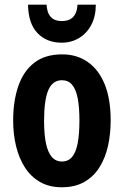

<svg xmlns="http://www.w3.org/2000/svg" viewBox="-20 -789 528 819"><path d="M452.1 -274.9Q452.1 -217.8 440.7 -166.5Q429.2 -115.2 404.5 -75.7Q379.9 -36.1 340.1 -13.2Q300.3 9.8 243.2 9.8Q189.9 9.8 150.9 -12.7Q111.8 -35.2 86.4 -74.5Q61 -113.8 48.6 -165.3Q36.1 -216.8 36.1 -274.9Q36.1 -357.4 57.9 -421.1Q79.6 -484.9 125.7 -521Q171.9 -557.1 245.1 -557.1Q308.1 -557.1 354.7 -524.4Q401.4 -491.7 426.8 -429Q452.1 -366.2 452.1 -274.9ZM168 -272.9Q168 -216.3 176 -177.7Q184.1 -139.2 200.9 -119.6Q217.8 -100.1 244.1 -100.1Q271 -100.1 287.4 -119.4Q303.7 -138.7 311.3 -177.7Q318.8 -216.8 318.8 -274.9Q318.8 -332.5 311.3 -370.6Q303.7 -408.7 287.4 -427.7Q271 -446.8 244.1 -446.8Q204.1 -446.8 186 -404.3Q168 -361.8 168 -272.9ZM388.7 -769Q388.7 -719.2 369.4 -682.9Q350.1 -646.5 317.1 -626.7Q284.2 -606.9 242.7 -606.9Q179.2 -606.9 139.9 -647.9Q100.6 -689 99.6 -769H178.7Q180.2 -745.1 187.7 -729.7Q195.3 -714.4 209.2 -706.8Q223.1 -699.2 243.7 -699.2Q263.7 -699.2 278.1 -706.3Q292.5 -713.4 300.8 -728.8Q309.1 -744.1 310.5 -769Z"/></svg>

Font: Open Sans Condensed
Style: Regular
Weight: 400
Width: 3
Designer: Monotype Design Team
Foundry: Monotype Imaging Inc.
Version: Version 3.000